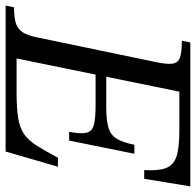

<svg xmlns="http://www.w3.org/2000/svg" viewBox="-40 -670 697 683"><g transform="rotate(90 308.5 -328.5)"><path d="M506 0H-13L-7 -30Q28 -30 48.5 -36Q69 -42 81 -59.5Q93 -77 100 -112L188 -535Q196 -573 193.5 -593Q191 -613 172 -620Q153 -627 112 -627L118 -657H630L603 -493H572Q575 -543 565 -570Q555 -597 524.5 -607.5Q494 -618 432 -618H293L175 -39H296Q354 -39 389 -45Q424 -51 446 -67Q468 -83 486 -112Q504 -141 528 -186H560ZM467 -226H436Q444 -268 439 -288Q434 -308 411 -314Q388 -320 342 -320H222L229 -358H350Q396 -358 422 -366Q448 -374 461 -396Q474 -418 482 -458H514Z"/></g></svg>

Font: STIX Two Text
Style: Italic
Weight: 400
Italic angle: -12°
Designer: Ross Mills, John Hudson & Paul Hanslow, Tiro Typeworks Ltd; with prior portions MicroPress Inc. and Coen Hoffman, Elsevi
Foundry: Tiro Typeworks Ltd
Version: Version 2.13 b171